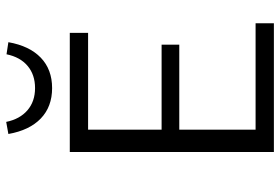

<svg xmlns="http://www.w3.org/2000/svg" viewBox="-162 -741 903 619"><g transform="rotate(-90 289.5 -431.5)"><path d="M109 0V-658H493V-599H181V-362H455V-305H181V-59H524V0ZM206 -863Q215 -819 243.5 -794.5Q272 -770 315 -770Q358 -770 386.5 -794Q415 -818 424 -862L463 -856Q451 -788 413 -751.5Q375 -715 315 -715Q255 -715 217 -751.5Q179 -788 167 -856Z"/></g></svg>

Font: QiushuiShotai Bright
Style: Regular
Weight: 400
Designer: Christian Thalmann (Catharsis Fonts)
Version: Version 1.250;